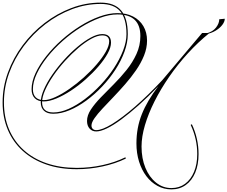

<svg xmlns="http://www.w3.org/2000/svg" viewBox="-104 -913 1735 1465"><path d="M1401 262Q1401 147 1351 40L1360 35Q1411 144 1411 263Q1411 344 1385.5 404.5Q1360 465 1313.5 498.5Q1267 532 1204 532Q1147 532 1098 505.5Q1049 479 1013 431.5Q977 384 957 320Q937 256 937 181Q937 62 978 -41Q1019 -144 1104 -255Q1026 -174 954.5 -110.5Q883 -47 822 -2Q761 43 712 66.5Q663 90 630 90Q599 90 579.5 68Q560 46 560 10Q560 -33 589.5 -77.5Q619 -122 665 -169.5Q711 -217 763.5 -269.5Q816 -322 862 -379.5Q908 -437 937.5 -501.5Q967 -566 967 -638Q967 -803 793 -803Q730 -803 658 -776.5Q586 -750 513.5 -705Q441 -660 375 -601.5Q309 -543 258 -479Q207 -415 177 -351.5Q147 -288 147 -232Q147 -192 168.5 -170.5Q190 -149 230 -149Q268 -149 319 -172.5Q370 -196 426 -235Q482 -274 536 -322.5Q590 -371 633.5 -421.5Q677 -472 703 -518Q729 -564 729 -597Q729 -643 676 -643Q640 -643 592.5 -617Q545 -591 493.5 -547Q442 -503 392.5 -448.5Q343 -394 303.5 -336.5Q264 -279 240.5 -226Q217 -173 217 -133Q217 -55 303 -55Q358 -55 420 -82.5Q482 -110 544.5 -157.5Q607 -205 664 -265.5Q721 -326 765 -393Q809 -460 835 -527Q861 -594 861 -652Q861 -771 813 -827Q765 -883 664 -883Q551 -883 443.5 -842Q336 -801 242 -728.5Q148 -656 77 -561Q6 -466 -34 -356.5Q-74 -247 -74 -132Q-74 -18 -35 74Q4 166 77 232Q150 298 252.5 333Q355 368 482 368Q581 368 677.5 347Q774 326 853 287L856 297Q776 336 678 357Q580 378 482 378Q353 378 249 342Q145 306 70.5 239Q-4 172 -44 78Q-84 -16 -84 -132Q-84 -248 -43.5 -359.5Q-3 -471 69 -567.5Q141 -664 236 -737Q331 -810 440 -851.5Q549 -893 664 -893Q769 -893 820 -833.5Q871 -774 871 -652Q871 -589 846 -519.5Q821 -450 777 -382Q733 -314 676 -253.5Q619 -193 555 -146Q491 -99 426.5 -72Q362 -45 302 -45Q256 -45 231.5 -68Q207 -91 207 -133Q207 -175 230.5 -229.5Q254 -284 294.5 -342.5Q335 -401 384.5 -456Q434 -511 487 -555.5Q540 -600 589 -626.5Q638 -653 676 -653Q710 -653 726.5 -636.5Q743 -620 743 -588Q743 -551 717 -504Q691 -457 647.5 -406.5Q604 -356 550 -308Q496 -260 438 -222Q380 -184 326 -161.5Q272 -139 230 -139Q186 -139 161.5 -163.5Q137 -188 137 -232Q137 -290 167 -354.5Q197 -419 249 -484.5Q301 -550 367.5 -609Q434 -668 507.5 -714Q581 -760 654.5 -786.5Q728 -813 793 -813Q861 -813 911.5 -787Q962 -761 990 -713.5Q1018 -666 1018 -603Q1018 -546 995 -489Q972 -432 934 -377Q896 -322 851 -270.5Q806 -219 761 -172Q716 -125 678 -84.5Q640 -44 617 -11Q594 22 594 45Q594 61 604 70.5Q614 80 630 80Q675 80 751.5 33Q828 -14 926.5 -99.5Q1025 -185 1134 -301L1438 -661H1494Q1407 -591 1329 -505.5Q1251 -420 1186.5 -326.5Q1122 -233 1075 -139.5Q1028 -46 1002 42Q976 130 976 205Q976 296 1005.5 367.5Q1035 439 1087 480.5Q1139 522 1204 522Q1264 522 1308 489.5Q1352 457 1376.5 398.5Q1401 340 1401 262ZM1611 -770Q1611 -748 1592.5 -723.5Q1574 -699 1543 -680Q1512 -661 1473 -653V-659Q1520 -671 1544.5 -703Q1569 -735 1569 -766Z"/></svg>

Font: Ballet
Style: Regular
Weight: 400
Designer: Maximiliano R. Sproviero
Foundry: Omnibus-Type
Version: Version 1.100